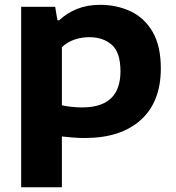

<svg xmlns="http://www.w3.org/2000/svg" viewBox="-20 -576 746 816"><path d="M70 220V-547H214.5L224 -490H232Q263 -520 306.8 -537.8Q350.5 -555.5 405.5 -555.5Q476 -555.5 534.8 -528Q593.5 -500.5 628.5 -440.8Q663.5 -381 663.5 -285Q663.5 -143 578.2 -66.2Q493 10.5 341 10.5Q314.5 10.5 289.2 8.5Q264 6.5 243 4V220ZM329.5 -119.5Q492 -119.5 492 -273Q492 -353 455.2 -385.5Q418.5 -418 359 -418Q328 -418 297.2 -408Q266.5 -398 243 -375V-128.5Q260.5 -124.5 283 -122Q305.5 -119.5 329.5 -119.5Z"/></svg>

Font: Encode Sans Expanded Expanded
Style: Bold
Weight: 700
Width: 7
Designer: Multiple Designers
Foundry: Impallari Type
Version: Version 3.000; ttfautohint (v1.8.3) -l 8 -r 50 -G 200 -x 14 